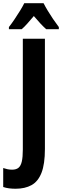

<svg xmlns="http://www.w3.org/2000/svg" viewBox="-76 -953 383 1185"><path d="M20 211.9Q0 211.9 -19.5 209.5Q-39.1 207 -56.2 201.2V84Q-43.9 88.4 -30.3 91.3Q-16.6 94.2 -1 94.2Q23.4 94.2 37.8 82.8Q52.2 71.3 58.6 43.9Q64.9 16.6 64.9 -30.8V-713.9H201.2V-33.2Q201.2 59.6 180.2 113.3Q159.2 167 118.7 189.5Q78.1 211.9 20 211.9ZM192.9 -933.1Q204.1 -911.1 219 -886.5Q233.9 -861.8 251.2 -836.2Q268.6 -810.5 287.1 -786.1V-772.9H209Q191.9 -788.1 173.1 -808.3Q154.3 -828.6 132.8 -854Q111.3 -828.6 92.3 -807.1Q73.2 -785.6 58.1 -772.9H-21V-786.1Q-5.4 -805.7 12.9 -832.8Q31.2 -859.9 47.9 -887Q64.5 -914.1 73.7 -933.1Z"/></svg>

Font: Open Sans Condensed
Style: Regular
Weight: 400
Width: 3
Designer: Monotype Design Team
Foundry: Monotype Imaging Inc.
Version: Version 3.000